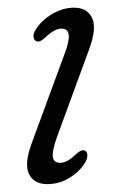

<svg xmlns="http://www.w3.org/2000/svg" viewBox="-20 -471 306 500"><path d="M136.5 -47Q145.5 -47 155.5 -52.2Q165.5 -57.5 179 -70.5Q193 -83 201.5 -78.5Q207 -76 207.5 -67.5Q208 -59 202 -48Q187 -23.5 160.2 -7.5Q133.5 8.5 103.5 8.5Q68 8.5 55.2 -18.5Q42.5 -45.5 63.5 -100.5L147 -327.5Q161 -363.5 159 -380Q157 -396.5 140 -396.5Q121.5 -396.5 96.5 -372Q90 -366.5 84.8 -364Q79.5 -361.5 74 -364Q68 -367 67.2 -375.5Q66.5 -384 73 -394Q88.5 -418.5 116.2 -434.8Q144 -451 172.5 -451Q207.5 -451 220 -423.8Q232.5 -396.5 211.5 -341L128.5 -114.5Q115.5 -78.5 117.5 -62.8Q119.5 -47 136.5 -47Z"/></svg>

Font: Fraunces 72pt SuperSoft Light
Style: Italic
Weight: 300
Italic angle: -16°
Version: Version 1.000;[b76b70a41]